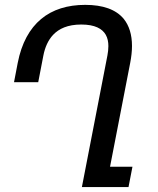

<svg xmlns="http://www.w3.org/2000/svg" viewBox="-20 -762 642 782"><path d="M313.5 0H503.4L519.5 -83H428.2L510.3 -505.9C515.1 -530.8 517.6 -553.7 517.6 -574.7C517.6 -621.1 505.9 -657.7 484.4 -684.6C452.6 -723.6 398.9 -742.2 327.1 -742.2C255.4 -742.2 194.3 -723.6 147.5 -684.6C100.6 -645.5 67.9 -586.4 52.2 -505.9L37.1 -427.2H135.7L156.7 -536.1C163.1 -568.8 175.8 -598.6 196.8 -620.6C220.2 -645 255.4 -662.1 311 -662.1C366.7 -662.1 396.5 -645 410.6 -620.6C418.5 -606.9 421.4 -590.8 421.4 -574.2C421.4 -561.5 419.9 -548.8 417.5 -536.1Z"/></svg>

Font: Hack
Style: Oblique
Weight: 400
Italic angle: -12°
Monospace: yes
Designer: Christopher Simpkins
Foundry: Christopher Simpkins
Version: Version 2.010